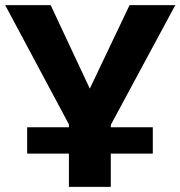

<svg xmlns="http://www.w3.org/2000/svg" viewBox="-29 -730 705 750"><path d="M240.2 0V-129.9H77.1V-232.9H240.2V-244.1L-8.8 -710H168.9L321.8 -383.8L477.1 -710H655.8L403.8 -242.2V-232.9H567.9V-129.9H403.8V0Z"/></svg>

Font: Rawline ExtraBold
Style: Regular
Weight: 800
Designer: Matt McInerney, Pablo Impallari, Rodrigo Fuenzalida
Foundry: Matt McInerney, Pablo Impallari, Rodrigo Fuenzalida
Version: Version 4.020;PS 004.020;hotconv 1.0.88;makeotf.lib2.5.64775